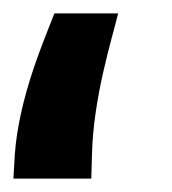

<svg xmlns="http://www.w3.org/2000/svg" viewBox="-20 -121 256 286"><path d="M2 110 0 145H116L117 109C119 24 147 -64 156 -101H61C47 -64 8 23 2 110Z"/></svg>

Font: All Genders v4
Style: Bold
Weight: 700
Designer: Rassam Alawdi
Foundry: Rassam Art
Version: Version 3.100;FEAKit 1.0